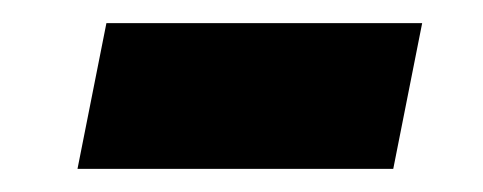

<svg xmlns="http://www.w3.org/2000/svg" viewBox="-20 -391 418 166"><path d="M345 -371 320 -245H47L72 -371Z"/></svg>

Font: Gontserrat ExtraBold
Style: Italic
Weight: 800
Italic angle: -11.3°
Designer: Julieta Ulanovsky
Foundry: Julieta Ulanovsky
Version: Version 6.001